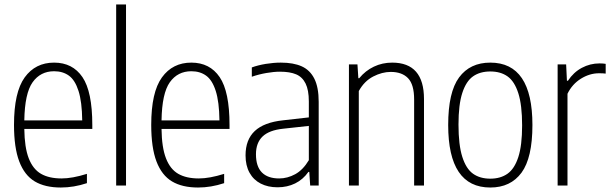

<svg xmlns="http://www.w3.org/2000/svg" viewBox="-20 -828 2728 857"><path d="M392 -252.5H88.5Q89.5 -170 108.2 -121.5Q127 -73 163 -52.2Q199 -31.5 255 -31.5Q302.5 -31.5 368 -52V-10.5Q309.5 9 251.5 9Q181 9 135.2 -18.2Q89.5 -45.5 66 -107.2Q42.5 -169 42.5 -270.5Q42.5 -416.5 90.2 -482.5Q138 -548.5 221.5 -548.5Q304 -548.5 348 -483.8Q392 -419 392 -270ZM88.5 -290.5H347Q346 -373.5 330.5 -422Q315 -470.5 287.8 -490.2Q260.5 -510 221.5 -510Q160.5 -510 125.5 -460.8Q90.5 -411.5 88.5 -290.5Z M498.5 0V-808H542.5V0Z M1004.5 -252.5H701Q702 -170 720.8 -121.5Q739.5 -73 775.5 -52.2Q811.5 -31.5 867.5 -31.5Q915 -31.5 980.5 -52V-10.5Q922 9 864 9Q793.5 9 747.8 -18.2Q702 -45.5 678.5 -107.2Q655 -169 655 -270.5Q655 -416.5 702.8 -482.5Q750.5 -548.5 834 -548.5Q916.5 -548.5 960.5 -483.8Q1004.5 -419 1004.5 -270ZM701 -290.5H959.5Q958.5 -373.5 943 -422Q927.5 -470.5 900.2 -490.2Q873 -510 834 -510Q773 -510 738 -460.8Q703 -411.5 701 -290.5Z M1402.5 -373.5V0H1364.5L1360.5 -60.5H1356.5Q1332.5 -26.5 1297.2 -9.2Q1262 8 1219 8Q1176 8 1143.8 -8.5Q1111.5 -25 1093.8 -57Q1076 -89 1076 -134.5Q1076 -204.5 1117.2 -243.2Q1158.5 -282 1243.5 -291L1358.5 -304V-375Q1358.5 -426 1344 -455.2Q1329.5 -484.5 1301.8 -496.2Q1274 -508 1230 -508Q1202.5 -508 1169.2 -502.2Q1136 -496.5 1104 -485.5V-527Q1131 -537 1166.2 -542.8Q1201.5 -548.5 1233.5 -548.5Q1290 -548.5 1327 -531.8Q1364 -515 1383.2 -476.5Q1402.5 -438 1402.5 -373.5ZM1358.5 -113V-266L1244 -253.5Q1181.5 -247 1152 -218.8Q1122.5 -190.5 1122.5 -139.5Q1122.5 -85 1149 -58.2Q1175.5 -31.5 1226 -31.5Q1263 -31.5 1297.8 -50.5Q1332.5 -69.5 1358.5 -113Z M1537.5 -540.5H1575.5L1579.5 -479H1583.5Q1611 -512.5 1648.8 -530.5Q1686.5 -548.5 1730.5 -548.5Q1872.5 -548.5 1872.5 -386V0H1828.5V-384Q1828.5 -450.5 1801.5 -478.8Q1774.5 -507 1724 -507Q1685.5 -507 1645.8 -486.5Q1606 -466 1581.5 -421.5V0H1537.5Z M1980.5 -270Q1980.5 -416.5 2029.2 -482.5Q2078 -548.5 2168.5 -548.5Q2356.5 -548.5 2356.5 -270Q2356.5 -123.5 2307.8 -57.2Q2259 9 2168.5 9Q1980.5 9 1980.5 -270ZM2310.5 -268Q2310.5 -359 2293.5 -412Q2276.5 -465 2245.5 -487Q2214.5 -509 2168.5 -509Q2122.5 -509 2091.5 -487.2Q2060.5 -465.5 2043.5 -413.2Q2026.5 -361 2026.5 -272Q2026.5 -181 2043.5 -127.8Q2060.5 -74.5 2091.5 -52.5Q2122.5 -30.5 2168.5 -30.5Q2214 -30.5 2245.2 -52.5Q2276.5 -74.5 2293.5 -126.8Q2310.5 -179 2310.5 -268Z M2469 -540.5H2507L2510.5 -467.5H2515Q2540 -505.5 2577 -525.2Q2614 -545 2656 -545Q2671.5 -545 2683.5 -543V-499.5Q2673 -501 2654 -501Q2612 -501 2573 -476.8Q2534 -452.5 2513 -409.5V0H2469Z"/></svg>

Font: Encode Sans Condensed ExLight
Style: Regular
Weight: 275
Width: 3
Designer: Multiple Designers
Foundry: Impallari Type
Version: Version 2.000